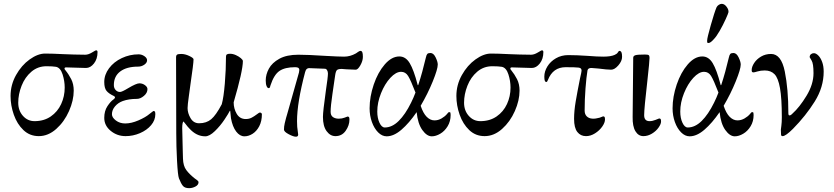

<svg xmlns="http://www.w3.org/2000/svg" viewBox="-20 -695 4345 1000"><path d="M35 -195Q35 -253 63.5 -304Q92 -355 134.5 -385.5Q177 -416 215 -416Q252 -416 309 -413Q335 -412 365 -411Q395 -410 424 -410Q440 -410 459 -421.5Q478 -433 480 -433Q488 -433 488 -424Q488 -388 469.5 -364.5Q451 -341 428 -341L324 -344Q316 -344 316 -338Q316 -334 320 -330Q338 -308 351 -282.5Q364 -257 364 -223Q364 -172 339.5 -116.5Q315 -61 273 -23.5Q231 14 182 14Q135 14 102 -17.5Q69 -49 52 -97.5Q35 -146 35 -195ZM317 -239Q317 -273 306 -307.5Q295 -342 272 -347Q254 -350 222 -350Q177 -350 143.5 -321.5Q110 -293 92.5 -248.5Q75 -204 75 -160Q75 -119 99.5 -91.5Q124 -64 160 -64Q209 -64 244.5 -88.5Q280 -113 298.5 -153Q317 -193 317 -239Z M523 -81Q523 -117 539.5 -142Q556 -167 571 -177Q579 -183 579 -188Q579 -192 573 -195Q547 -207 535 -221.5Q523 -236 523 -268Q523 -306 548 -339.5Q573 -373 614.5 -392.5Q656 -412 702 -412Q718 -412 732 -402.5Q746 -393 746 -381Q746 -368 731.5 -358Q717 -348 699 -348Q640 -348 606.5 -323Q573 -298 573 -252Q573 -236 582.5 -226Q592 -216 605 -216Q615 -216 648 -236Q690 -261 706 -261Q722 -261 735 -251.5Q748 -242 748 -231Q748 -211 729.5 -195.5Q711 -180 693 -180Q651 -180 620 -169Q595 -160 579 -141Q563 -122 563 -100Q563 -83 583.5 -67.5Q604 -52 632 -52Q664 -52 701 -68Q738 -84 758 -101Q765 -106 771.5 -111.5Q778 -117 779 -117Q785 -117 787 -113.5Q789 -110 789 -100Q789 -69 767 -43Q745 -17 709 -1.5Q673 14 634 14Q590 14 556.5 -13.5Q523 -41 523 -81Z M897 0ZM912 234Q906 218 902 142Q898 66 898 0L897 -396Q897 -407 902.5 -410.5Q908 -414 924 -414Q944 -414 966 -403.5Q988 -393 988 -386Q988 -364 972 -256Q970 -239 963.5 -193.5Q957 -148 957 -132Q957 -106 972.5 -79.5Q988 -53 1017 -53Q1055 -53 1080 -74Q1105 -95 1135 -152Q1145 -188 1151 -260.5Q1157 -333 1157 -400Q1157 -408 1161.5 -411.5Q1166 -415 1178 -415Q1193 -415 1208.5 -408Q1224 -401 1234.5 -392Q1245 -383 1245 -377Q1245 -326 1197 -162Q1197 -129 1213 -102Q1229 -75 1260 -75Q1277 -75 1290.5 -82Q1304 -89 1317 -99Q1330 -109 1333 -109Q1337 -109 1340.5 -106.5Q1344 -104 1344 -100Q1344 -64 1330.5 -38Q1317 -12 1296 1.5Q1275 15 1253 15Q1229 15 1210 -10Q1191 -35 1183 -79Q1181 -92 1179 -118H1177Q1171 -105 1149 -72Q1127 -39 1099 -12Q1071 15 1049 15Q1003 15 966 -26Q957 -35 947 -48.5Q937 -62 936 -62Q933 -62 931 -52.5Q929 -43 929 -28Q929 -33 932 96L933 131Q934 169 950.5 191Q967 213 995 235Q997 236 1003 240.5Q1009 245 1011.5 248Q1014 251 1014 254Q1014 268 998 276.5Q982 285 965 285Q943 285 933 273.5Q923 262 912 234Z M1459 -20Q1459 -36 1463 -53Q1467 -70 1470 -81Q1473 -92 1475 -98L1537 -317Q1539 -327 1539 -331Q1539 -338 1534 -341.5Q1529 -345 1517 -345Q1464 -345 1435.5 -325.5Q1407 -306 1389 -251Q1388 -249 1386.5 -242.5Q1385 -236 1379 -236Q1373 -236 1368.5 -246.5Q1364 -257 1364 -276Q1364 -307 1380.5 -337.5Q1397 -368 1435 -389Q1473 -410 1534 -410Q1583 -410 1675 -404Q1745 -400 1772 -400Q1804 -400 1834 -417Q1838 -420 1845.5 -425Q1853 -430 1857 -430Q1864 -430 1867 -423Q1870 -416 1870 -399Q1870 -378 1857 -355Q1844 -332 1833 -332Q1815 -332 1785 -334L1760 -336Q1742 -336 1735.5 -330.5Q1729 -325 1726 -305L1722 -278Q1721 -270 1711.5 -206Q1702 -142 1702 -113Q1702 -95 1712.5 -86.5Q1723 -78 1740 -77H1746Q1761 -77 1774 -82Q1790 -88 1790 -88Q1796 -88 1798 -84.5Q1800 -81 1800 -72Q1800 -42 1780.5 -14Q1761 14 1727 14Q1700 14 1681 -12Q1662 -38 1662 -86Q1662 -114 1677 -221Q1688 -294 1688 -312Q1688 -322 1683.5 -329.5Q1679 -337 1672 -337L1594 -340Q1584 -341 1578 -336Q1572 -331 1569 -319Q1527 -160 1527 -64Q1527 -32 1531 -10L1533 6Q1533 17 1521 17Q1508 17 1483.5 4Q1459 -9 1459 -20Z M1905 -131Q1905 -191 1926.5 -254.5Q1948 -318 1984 -359.5Q2020 -401 2060 -401Q2093 -401 2114 -366Q2135 -331 2155 -254Q2156 -251 2157 -251Q2158 -251 2159 -254Q2180 -318 2198 -395Q2201 -409 2205.5 -414Q2210 -419 2222 -419Q2238 -419 2249 -396Q2260 -373 2260 -359Q2260 -335 2234 -271Q2208 -207 2171 -144Q2184 -105 2202.5 -86.5Q2221 -68 2243 -68Q2262 -68 2279.5 -78Q2297 -88 2308 -101Q2310 -103 2313 -107Q2316 -111 2319 -111Q2325 -111 2326 -108Q2327 -105 2327 -96Q2327 -63 2311.5 -37.5Q2296 -12 2273 1.5Q2250 15 2229 15Q2203 15 2179.5 -18Q2156 -51 2150 -111Q2111 -54 2071 -19.5Q2031 15 1994 15Q1970 15 1949.5 -5.5Q1929 -26 1917 -59.5Q1905 -93 1905 -131ZM2121 -160Q2134 -186 2144 -213Q2119 -278 2105.5 -299.5Q2092 -321 2069 -321Q2042 -321 2013 -289.5Q1984 -258 1964.5 -209.5Q1945 -161 1945 -114Q1945 -80 1956.5 -55.5Q1968 -31 1984 -31Q2022 -31 2056.5 -65Q2091 -99 2121 -160Z M2357 -195Q2357 -253 2385.5 -304Q2414 -355 2456.5 -385.5Q2499 -416 2537 -416Q2574 -416 2631 -413Q2657 -412 2687 -411Q2717 -410 2746 -410Q2762 -410 2781 -421.5Q2800 -433 2802 -433Q2810 -433 2810 -424Q2810 -388 2791.5 -364.5Q2773 -341 2750 -341L2646 -344Q2638 -344 2638 -338Q2638 -334 2642 -330Q2660 -308 2673 -282.5Q2686 -257 2686 -223Q2686 -172 2661.5 -116.5Q2637 -61 2595 -23.5Q2553 14 2504 14Q2457 14 2424 -17.5Q2391 -49 2374 -97.5Q2357 -146 2357 -195ZM2639 -239Q2639 -273 2628 -307.5Q2617 -342 2594 -347Q2576 -350 2544 -350Q2499 -350 2465.5 -321.5Q2432 -293 2414.5 -248.5Q2397 -204 2397 -160Q2397 -119 2421.5 -91.5Q2446 -64 2482 -64Q2531 -64 2566.5 -88.5Q2602 -113 2620.5 -153Q2639 -193 2639 -239Z M2970 -76Q2970 -117 2978.5 -167Q2987 -217 3001 -287Q3009 -321 3009 -327Q3009 -335 3005 -338.5Q3001 -342 2993 -343Q2977 -345 2926 -345Q2860 -345 2834 -279Q2830 -268 2826 -268Q2820 -268 2817.5 -274.5Q2815 -281 2815 -296Q2815 -323 2831 -349Q2847 -375 2875.5 -391.5Q2904 -408 2940 -408Q2983 -408 3041 -404Q3091 -400 3122 -400Q3161 -400 3181 -409Q3193 -414 3198 -422Q3203 -430 3205 -430Q3213 -430 3216.5 -423Q3220 -416 3220 -399Q3220 -377 3200.5 -354.5Q3181 -332 3163 -332Q3143 -332 3097 -338L3060 -341Q3043 -341 3040 -329Q3034 -294 3029.5 -235Q3025 -176 3025 -119Q3025 -100 3036 -89Q3047 -78 3066 -77Q3081 -76 3103 -82Q3112 -85 3116 -87Q3120 -89 3121 -89Q3127 -89 3129 -85.5Q3131 -82 3131 -73Q3131 -56 3116.5 -35.5Q3102 -15 3079 -0.5Q3056 14 3032 14Q3004 14 2987 -7.5Q2970 -29 2970 -76Z M3275 -86 3278 -394Q3278 -404 3289.5 -407.5Q3301 -411 3339 -411Q3355 -411 3359 -407.5Q3363 -404 3363 -394Q3363 -376 3352 -277Q3335 -130 3335 -95Q3335 -64 3363 -64Q3378 -64 3394 -70.5Q3410 -77 3413 -78Q3419 -78 3421 -74.5Q3423 -71 3423 -62Q3423 -49 3410 -30.5Q3397 -12 3375.5 1Q3354 14 3331 14Q3305 14 3289.5 -11.5Q3274 -37 3275 -86Z M3483 0ZM3483 -131Q3483 -191 3504.5 -254.5Q3526 -318 3562 -359.5Q3598 -401 3638 -401Q3671 -401 3692 -366Q3713 -331 3733 -254Q3734 -251 3735 -251Q3736 -251 3737 -254Q3758 -318 3776 -395Q3779 -409 3783.5 -414Q3788 -419 3800 -419Q3816 -419 3827 -396Q3838 -373 3838 -359Q3838 -335 3812 -271Q3786 -207 3749 -144Q3762 -105 3780.5 -86.5Q3799 -68 3821 -68Q3840 -68 3857.5 -78Q3875 -88 3886 -101Q3888 -103 3891 -107Q3894 -111 3897 -111Q3903 -111 3904 -108Q3905 -105 3905 -96Q3905 -63 3889.5 -37.5Q3874 -12 3851 1.5Q3828 15 3807 15Q3781 15 3757.5 -18Q3734 -51 3728 -111Q3689 -54 3649 -19.5Q3609 15 3572 15Q3548 15 3527.5 -5.5Q3507 -26 3495 -59.5Q3483 -93 3483 -131ZM3699 -160Q3712 -186 3722 -213Q3697 -278 3683.5 -299.5Q3670 -321 3647 -321Q3620 -321 3591 -289.5Q3562 -258 3542.5 -209.5Q3523 -161 3523 -114Q3523 -80 3534.5 -55.5Q3546 -31 3562 -31Q3600 -31 3634.5 -65Q3669 -99 3699 -160ZM3663 -484Q3663 -497 3682 -564Q3701 -631 3712 -657Q3716 -665 3724 -670Q3732 -675 3739 -675Q3753 -675 3764.5 -659.5Q3776 -644 3774 -631Q3773 -625 3759.5 -595Q3746 -565 3728.5 -534.5Q3711 -504 3697 -490Q3691 -483 3683.5 -477Q3676 -471 3670 -471Q3665 -471 3664 -473Q3663 -475 3663 -478.5Q3663 -482 3663 -484Z M4047 -20Q4047 -22 4049.5 -39.5Q4052 -57 4052 -84Q4052 -183 4042.5 -236Q4033 -289 4014 -308.5Q3995 -328 3963 -328Q3942 -328 3925.5 -323Q3909 -318 3905 -318Q3899 -318 3897 -320.5Q3895 -323 3895 -330Q3895 -347 3908 -367Q3921 -387 3944 -400.5Q3967 -414 3996 -414Q4049 -414 4067.5 -322.5Q4086 -231 4086 -107Q4086 -94 4091 -94Q4095 -94 4098 -95.5Q4101 -97 4107 -103Q4144 -136 4180.5 -196Q4217 -256 4217 -314Q4217 -364 4207 -380Q4197 -396 4197 -397Q4197 -407 4203.5 -412.5Q4210 -418 4219 -418Q4230 -418 4242 -406Q4254 -394 4262 -372.5Q4270 -351 4270 -322Q4270 -241 4223.5 -166.5Q4177 -92 4110 -24Q4072 14 4056 14Q4049 14 4048 7Q4047 0 4047 -20Z"/></svg>

Font: EB Garamond
Style: Regular
Weight: 400
Designer: Georg Duffner and Octavio Pardo
Foundry: Georg Duffner
Version: Version 1.000; ttfautohint (v1.6)